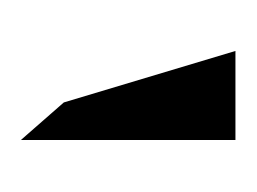

<svg xmlns="http://www.w3.org/2000/svg" viewBox="-50 -766 240 179"><g transform="rotate(90 69.5 -677.0)"><path d="M111 -577V-777H28L76 -617Z"/></g></svg>

Font: Stormblade
Style: Regular
Weight: 400
Designer: Mew Too
Foundry: Cannot Into Space Fonts
Version: Version 0.77